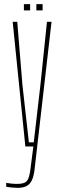

<svg xmlns="http://www.w3.org/2000/svg" viewBox="-20 -705 297 924"><path d="M65.5 199Q54.5 199 37.2 197.5Q20 196 10 194V175Q20.5 177 34.2 178.5Q48 180 63.5 180Q99 180 110.2 165Q121.5 150 126.5 109L140.5 0H102L41 -600H63L88 -296L119 -20H142.5L174.5 -296L206 -600H228L146.5 109Q143 141 134.2 160.8Q125.5 180.5 109 189.8Q92.5 199 65.5 199ZM155 -655V-685H185V-655ZM95 -655V-685H125V-655Z"/></svg>

Font: Big Shoulders Display Thin Thin
Style: Regular
Weight: 250
Version: Version 2.002